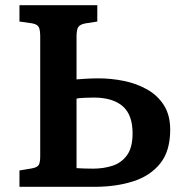

<svg xmlns="http://www.w3.org/2000/svg" viewBox="-20 -720 711 740"><path d="M55 0V-63L103 -71Q124 -75 129.5 -84.5Q135 -94 135 -119V-579Q135 -603 130 -614.5Q125 -626 104 -630L55 -637V-700H355V-637L310 -630Q288 -626 281.5 -615.5Q275 -605 275 -579V-414Q284 -415 310 -416.5Q336 -418 360 -418Q409 -418 458 -408Q507 -398 547.5 -375Q588 -352 612 -314Q636 -276 636 -220Q636 -138 597.5 -90Q559 -42 493 -21Q427 0 345 0ZM275 -72Q291 -71 306.5 -70.5Q322 -70 338 -70Q380 -70 414.5 -81.5Q449 -93 470 -122.5Q491 -152 491 -206Q491 -278 452.5 -311Q414 -344 341 -344Q326 -344 304.5 -343Q283 -342 275 -340Z"/></svg>

Font: Literata SemiBold
Style: Regular
Weight: 600
Designer: Latin by Veronika Burian and Jose Scaglione. Greek by Irene Vlachou. Cyrillic by Vera Evstafieva.
Foundry: TypeTogether
Version: Version 3.103; ttfautohint (v1.8.4.7-5d5b);gftools[0.9.29]